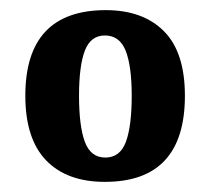

<svg xmlns="http://www.w3.org/2000/svg" viewBox="-20 -739 415 379"><path d="M187 -380Q112 -380 71 -422.5Q30 -465 30 -550Q30 -719 189 -719Q262 -719 303.5 -677.5Q345 -636 345 -550Q345 -380 187 -380ZM188 -428Q217 -428 228.5 -459Q240 -490 240 -550Q240 -609 228 -639Q216 -669 187 -669Q159 -669 147.5 -639Q136 -609 136 -550Q136 -490 147.5 -459Q159 -428 188 -428Z"/></svg>

Font: Noto Serif Tamil ExtraCondensed ExtraBold
Style: Italic
Weight: 800
Width: 2
Italic angle: -12°
Designer: Indian Type Foundry, Tom Grace, and the Monotype Design Team
Foundry: Monotype Imaging Inc.
Version: Version 2.003; ttfautohint (v1.8.4.7-5d5b)